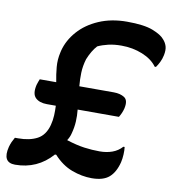

<svg xmlns="http://www.w3.org/2000/svg" viewBox="-98 -793 802 884"><g transform="rotate(10 302.5 -351.0)"><path d="M75 -389H152Q145 -424 142 -458.5Q139 -493 147 -527L149 -536Q162 -586 199 -628Q236 -670 294 -695Q352 -720 425 -720Q505 -720 546 -704Q587 -688 602 -669Q614 -656 619 -639.5Q624 -623 619 -598Q615 -579 607.5 -564Q600 -549 592 -538H586Q563 -570 517.5 -588.5Q472 -607 419 -607Q385 -607 357.5 -600.5Q330 -594 309 -584Q286 -559 269 -517Q259 -484 258 -452Q257 -420 260 -389H421Q452 -389 471.5 -376Q491 -363 482 -324Q479 -312 474 -301Q469 -290 464 -282H271Q274 -254 272.5 -226Q271 -198 263 -169Q259 -152 248 -135Q295 -120 331.5 -115Q368 -110 404 -110Q436 -110 462.5 -119.5Q489 -129 508 -150H514Q516 -135 515 -115Q514 -95 510 -78Q498 -30 470.5 -6Q443 18 389 18Q343 18 296 0.5Q249 -17 210 -60H204Q135 18 31 18Q-30 18 -11 -58Q-7 -72 -2.5 -82Q2 -92 9 -104H24Q78 -104 113.5 -123Q149 -142 162 -191Q168 -214 169 -237Q170 -260 169 -282H127Q92 -282 73.5 -300Q55 -318 65 -361Q68 -371 70.5 -377.5Q73 -384 75 -389Z"/></g></svg>

Font: Recursive Mn Csl St SmB
Style: Italic
Weight: 600
Italic angle: -15°
Monospace: yes
Version: Version 1.079;hotconv 1.0.112;makeotfexe 2.5.65598; ttfautoh